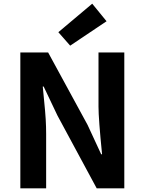

<svg xmlns="http://www.w3.org/2000/svg" viewBox="-20 -1026 788 1046"><path d="M90.8 0V-740.2H242.2L457 -345.7L531.2 -185.5H536.1Q516.6 -378.9 516.6 -445.3V-740.2H657.2V0H506.8L293 -396.5L217.8 -554.7H212.9Q213.9 -541 220.2 -479Q226.6 -417 229 -376Q231.4 -335 231.4 -296.9V0ZM362.3 -777.3 297.9 -850.6 482.4 -1005.9 560.5 -910.2Z"/></svg>

Font: Gen Shin Gothic Bold
Style: Bold
Weight: 700
Designer: [Source Han Sans]
Ryoko NISHIZUKA  (kana & ideographs); Paul D. Hunt (Latin, Greek & Cyrillic); Wenlong ZHANG  (bopomofo
Version: Version 1.002.20150607